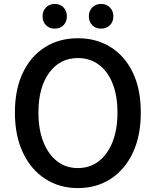

<svg xmlns="http://www.w3.org/2000/svg" viewBox="-20 -945 794 979"><path d="M377 14Q283 14 210.5 -33Q138 -80 97 -166.5Q56 -253 56 -371Q56 -490 97 -575Q138 -660 210.5 -705Q283 -750 377 -750Q472 -750 544.5 -704.5Q617 -659 657.5 -574.5Q698 -490 698 -371Q698 -253 657.5 -166.5Q617 -80 544.5 -33Q472 14 377 14ZM377 -88Q438 -88 483.5 -123Q529 -158 554 -221.5Q579 -285 579 -371Q579 -457 554 -519.5Q529 -582 483.5 -615.5Q438 -649 377 -649Q286 -649 231 -574.5Q176 -500 176 -371Q176 -285 201 -221.5Q226 -158 271 -123Q316 -88 377 -88ZM259 -799Q232 -799 214.5 -816.5Q197 -834 197 -862Q197 -889 214.5 -907Q232 -925 259 -925Q287 -925 304 -907Q321 -889 321 -862Q321 -834 304 -816.5Q287 -799 259 -799ZM495 -799Q468 -799 450.5 -816.5Q433 -834 433 -862Q433 -889 450.5 -907Q468 -925 495 -925Q523 -925 540.5 -907Q558 -889 558 -862Q558 -834 540.5 -816.5Q523 -799 495 -799Z"/></svg>

Font: Source Han Sans SC Medium
Style: Regular
Weight: 500
Designer: Ryoko NISHIZUKA 西塚涼子 (kana, bopomofo & ideographs); Paul D. Hunt (Latin, Greek & Cyrillic); Sandoll Communications 산돌커뮤니
Foundry: Adobe
Version: Version 2.004;hotconv 1.0.118;makeotfexe 2.5.65603